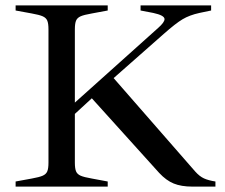

<svg xmlns="http://www.w3.org/2000/svg" viewBox="-20 -693 834 713"><path d="M38 -19 98 -30Q126 -35 138.5 -40.5Q151 -46 155.5 -56.5Q160 -67 160 -89V-584Q160 -606 155.5 -616.5Q151 -627 138.5 -632.5Q126 -638 98 -643L38 -654V-673H380V-654L321 -643Q292 -638 279.5 -632.5Q267 -627 262.5 -616.5Q258 -606 258 -584V-312L567 -589Q591 -610 591 -622Q591 -636 549 -645L502 -654V-673H764V-654L721 -645Q684 -637 658 -621.5Q632 -606 588 -567L402 -403L705 -56Q721 -38 737.5 -30.5Q754 -23 780 -19V0H695Q653 0 625 -11.5Q597 -23 571 -51L321 -328L258 -270V-89Q258 -67 262.5 -56.5Q267 -46 279.5 -40.5Q292 -35 321 -30L380 -19V0H38Z"/></svg>

Font: Ibarra Real Nova
Style: Regular
Weight: 400
Designer: Jose Maria Ribagorda & Octavio Pardo
Foundry: Jose Maria Ribagorda
Version: Version 1.014